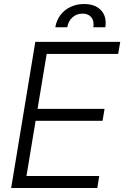

<svg xmlns="http://www.w3.org/2000/svg" viewBox="-20 -936 619 956"><path d="M35.6 0 155.8 -727.5H578.6L568.4 -667.5H212.4L167 -394H500.5L490.7 -334.5H157.2L111.8 -59.6H474.1L464.4 0ZM255.4 -800.3Q261.2 -835 281 -861.1Q300.8 -887.2 331.3 -901.6Q361.8 -916 398.9 -916Q454.6 -916 483.6 -884.3Q512.7 -852.5 504.4 -800.3H444.8Q449.7 -830.6 435.1 -849.4Q420.4 -868.2 391.1 -868.2Q361.3 -868.2 340.6 -849.4Q319.8 -830.6 314.9 -800.3Z"/></svg>

Font: Inter Tight Light
Style: Italic
Weight: 300
Italic angle: -9.39999°
Designer: Rasmus Andersson
Foundry: rsms
Version: Version 3.004